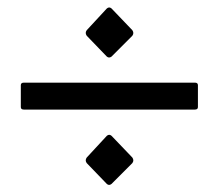

<svg xmlns="http://www.w3.org/2000/svg" viewBox="-20 -690 595 522"><path d="M283.2 -536.1Q276.4 -531.2 270.5 -536.1L215.8 -592.8Q210.4 -600.6 215.8 -607.9L270.5 -667Q276.9 -672.4 283.2 -667L339.8 -607.9Q345.2 -600.1 339.8 -592.8ZM283.2 -189.9Q276.4 -184.6 270.5 -189.9L215.8 -246.6Q210.4 -253.9 215.8 -261.7L270.5 -320.8Q276.9 -326.2 283.2 -320.8L339.8 -261.7Q345.2 -253.9 339.8 -246.6ZM518.1 -398.9Q518.1 -392.1 509.8 -392.1H44.9Q36.6 -392.1 36.6 -398.9V-458.5Q36.6 -465.3 44.9 -465.3H509.8Q518.1 -465.3 518.1 -458.5Z"/></svg>

Font: Della Respira
Style: Regular
Weight: 500
Version: Version 0.201